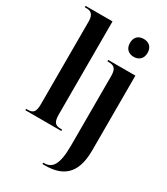

<svg xmlns="http://www.w3.org/2000/svg" viewBox="-240 -867 1054 1211"><g transform="rotate(30 287.5 -261.5)"><path d="M437 -633C471 -633 501 -653 501 -698C501 -744 471 -763 437 -763C402 -763 373 -744 373 -698C373 -653 402 -633 437 -633ZM14 0H276V-10H269C228 -10 210 -22 210 -82V-760H14V-750H25C49 -750 80 -744 80 -686V-82C80 -22 63 -10 22 -10H14ZM277 240H294C416 240 506 190 506 10V-536H308V-526H313C352 -526 375 -517 375 -458V49C375 188 343 230 283 230H277Z"/></g></svg>

Font: Noto Serif Display ExtraCondensed
Style: Bold
Weight: 700
Width: 2
Designer: Monotype Design Team
Foundry: Monotype Imaging Inc.
Version: Version 2.009